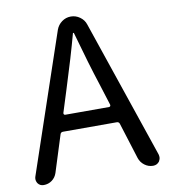

<svg xmlns="http://www.w3.org/2000/svg" viewBox="-82 -803 770 873"><g transform="rotate(-10 303.0 -366.5)"><path d="M194.3 -307.6Q193.4 -303.7 195.3 -300.8Q197.3 -297.9 201.2 -297.9H403.3Q407.2 -297.9 409.2 -300.8Q411.1 -303.7 410.2 -307.6L377.9 -410.2Q347.7 -502 304.7 -656.2Q303.7 -658.2 301.8 -658.2Q299.8 -658.2 299.8 -656.2Q272.5 -554.7 226.6 -410.2ZM554.7 0Q533.2 0 515.6 -13.2Q498 -26.4 491.2 -46.9L438.5 -214.8Q435.5 -223.6 425.8 -223.6H177.7Q168 -223.6 165 -214.8L111.3 -44.9Q104.5 -24.4 87.9 -12.2Q71.3 0 49.8 0Q32.2 0 22.5 -13.7Q16.6 -23.4 16.6 -33.2Q16.6 -39.1 18.6 -44.9L235.4 -684.6Q243.2 -706.1 261.7 -719.7Q280.3 -733.4 303.2 -733.4Q326.2 -733.4 345.2 -719.7Q364.3 -706.1 371.1 -684.6L587.9 -46.9Q589.8 -40 589.8 -34.2Q589.8 -24.4 584 -14.6Q573.2 0 554.7 0Z"/></g></svg>

Font: Gen Jyuu GothicX Regular
Style: Regular
Weight: 400
Designer: [Source Han Sans]
Ryoko NISHIZUKA  (kana & ideographs); Paul D. Hunt (Latin, Greek & Cyrillic); Wenlong ZHANG  (bopomofo
Version: Version 1.002.20150607